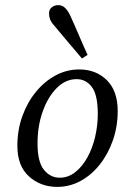

<svg xmlns="http://www.w3.org/2000/svg" viewBox="-20 -721 491 752"><path d="M204 11Q139 11 93.5 -30Q48 -71 48 -150Q48 -212 67.5 -266Q87 -320 120.5 -361Q154 -402 197.5 -425.5Q241 -449 290 -449Q356 -449 398.5 -407Q441 -365 441 -286Q441 -226 422.5 -172.5Q404 -119 371.5 -77.5Q339 -36 296 -12.5Q253 11 204 11ZM214 -25Q247 -25 274.5 -46.5Q302 -68 322 -104Q342 -140 352.5 -184.5Q363 -229 363 -275Q363 -349 340 -380Q317 -411 280 -411Q237 -411 202.5 -376.5Q168 -342 147.5 -285Q127 -228 127 -159Q127 -87 152 -56Q177 -25 214 -25ZM323 -506 301 -492Q274 -524 247 -555.5Q220 -587 193 -620Q181 -633 176.5 -644.5Q172 -656 172 -668Q172 -684 183 -692.5Q194 -701 208 -701Q224 -701 235.5 -689.5Q247 -678 256 -658Q273 -621 289.5 -582Q306 -543 323 -506Z"/></svg>

Font: Lisu Bosa Light
Style: Italic
Weight: 300
Italic angle: -19°
Designer: David Morse, Annie Olsen, Victor Gaultney, Frank Grießhammer (Latin)
Foundry: SIL International
Version: Version 2.000